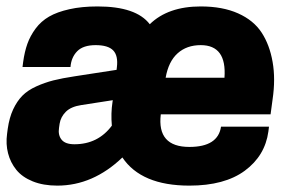

<svg xmlns="http://www.w3.org/2000/svg" viewBox="-23 -563 911 596"><path d="M816.9 -208H476.1Q463.9 -106.9 564.9 -106.9Q653.8 -106.9 663.1 -169.9H812L810.1 -154.8Q799.8 -79.6 737.1 -33.2Q674.3 13.2 564.9 13.2Q415.5 13.2 356.9 -74.2Q265.6 13.2 154.8 13.2Q111.3 13.2 78.6 0Q45.9 -13.2 27.6 -35.9Q9.3 -58.6 2 -87.2Q-5.4 -115.7 -1 -147.9L1 -163.1Q5.9 -197.8 17.8 -223.4Q29.8 -249 46.4 -265.9Q63 -282.7 89.4 -294.7Q115.7 -306.6 142.8 -313.5Q169.9 -320.3 209 -326.2L338.9 -346.2L339.8 -354Q344.2 -390.1 328.4 -406.5Q312.5 -422.9 273.9 -422.9Q235.4 -422.9 216.8 -404.1Q198.2 -385.3 195.8 -355H46.9L48.8 -370.1Q53.2 -402.3 62 -427Q70.8 -451.7 87.6 -474.4Q104.5 -497.1 129.4 -511.5Q154.3 -525.9 192.4 -534.4Q230.5 -543 279.8 -543Q399.9 -543 441.9 -487.8Q498.5 -543 600.1 -543Q668 -543 716.1 -521.5Q764.2 -500 789.1 -461.9Q814 -423.8 823.2 -370.8Q832.5 -317.9 823.2 -254.9ZM208 -115.2Q281.2 -115.2 324.2 -172.9Q320.8 -211.4 326.2 -246.1L327.1 -252L229 -236.8Q197.3 -231.9 181.4 -216.1Q165.5 -200.2 162.1 -179.2L160.2 -166Q156.7 -143.6 168.2 -129.4Q179.7 -115.2 208 -115.2ZM600.1 -422.9Q556.6 -422.9 528.3 -397.5Q500 -372.1 491.2 -321.8H673.8Q681.2 -422.9 600.1 -422.9Z"/></svg>

Font: Cooper Hewitt
Style: Bold Italic
Weight: 712
Designer: Village Type and Design LLC
Foundry: Cooper Hewitt Smithsonian Design Museum
Version: 1.000